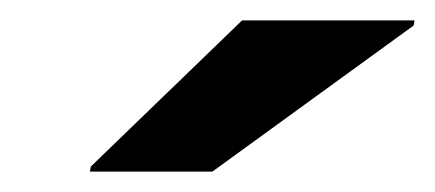

<svg xmlns="http://www.w3.org/2000/svg" viewBox="-20 -743 426 188"><path d="M68 -575 69 -580 217 -723H386L385 -718L188 -575Z"/></svg>

Font: Saira Expanded
Style: Bold Italic
Weight: 700
Width: 7
Italic angle: -12°
Designer: Hector Gatti with collaboration of the Omnibus-Type team
Foundry: Omnibus-Type
Version: Version 1.101